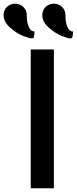

<svg xmlns="http://www.w3.org/2000/svg" viewBox="-124 -1017 415 1037"><path d="M167 -750V0H42V-750ZM229.5 -934.6Q229.5 -900.4 237.3 -879.4Q245.1 -858.4 253.4 -852.5Q261.7 -846.7 270.5 -846.7Q270.5 -844.7 270 -837.9Q269.5 -831.1 269 -827.6Q268.6 -824.2 267.6 -819.3Q266.6 -814.5 263.7 -812Q260.7 -809.6 255.9 -809.6Q242.2 -809.6 208.5 -823.2Q174.8 -836.9 139.6 -867.7Q104.5 -898.4 104.5 -934.6Q104.5 -962.9 123 -980Q141.6 -997.1 167 -997.1Q191.4 -997.1 210.4 -980Q229.5 -962.9 229.5 -934.6ZM20.5 -934.6Q20.5 -900.4 28.8 -879.4Q37.1 -858.4 45.4 -852.5Q53.7 -846.7 62.5 -846.7Q62.5 -844.7 62 -837.9Q61.5 -831.1 61 -827.6Q60.5 -824.2 59.6 -819.3Q58.6 -814.5 55.7 -812Q52.7 -809.6 47.9 -809.6Q34.2 -809.6 0 -823.2Q-34.2 -836.9 -69.3 -867.7Q-104.5 -898.4 -104.5 -934.6Q-104.5 -962.9 -85.9 -980Q-67.4 -997.1 -42 -997.1Q-17.6 -997.1 1.5 -980Q20.5 -962.9 20.5 -934.6Z"/></svg>

Font: okolaks
Style: Bold
Weight: 600
Width: 8
Version: Version 000.6.0